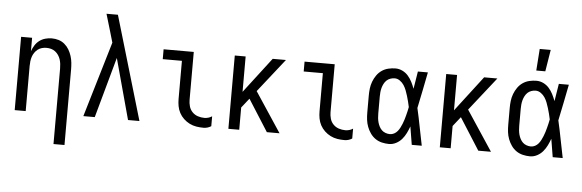

<svg xmlns="http://www.w3.org/2000/svg" viewBox="-56 -948 4113 1357"><g transform="rotate(5 2000.0 -269.5)"><path d="M358 215V-320Q358 -337 356 -353.5Q354 -370 349 -385.5Q344 -401 334.5 -415Q325 -429 312 -439Q299 -449 283 -453.5Q267 -458 250 -458Q233 -458 217 -453.5Q201 -449 188 -439Q175 -429 165.5 -415Q156 -401 151 -385.5Q146 -370 144 -353.5Q142 -337 142 -320V0H64V-520H142V-425Q150 -447 162.5 -467Q175 -487 193.5 -501Q212 -515 235 -521.5Q258 -528 281 -528Q306 -528 329.5 -521Q353 -514 372 -498Q391 -482 403.5 -461Q416 -440 423.5 -416.5Q431 -393 433.5 -368.5Q436 -344 436 -320V215Z M632 0H551L710 -535L687 -614Q678 -644 669 -674.5Q660 -705 651 -735H732L949 0H868L751 -430Z M1404 8Q1378 8 1353 4Q1328 0 1305 -11.5Q1282 -23 1263 -41Q1244 -59 1232 -81.5Q1220 -104 1215.5 -129Q1211 -154 1211 -180V-450H1075V-520H1289V-180Q1289 -157 1295.5 -134Q1302 -111 1318.5 -94Q1335 -77 1357.5 -69.5Q1380 -62 1404 -62Q1418 -62 1432 -66Q1446 -70 1458 -78V-8Q1446 0 1432 4Q1418 8 1404 8Z M1580 0V-520H1657V-269L1849 -520H1943L1756 -283L1943 0H1853L1710 -225L1657 -158V0Z M2404 8Q2378 8 2353 4Q2328 0 2305 -11.5Q2282 -23 2263 -41Q2244 -59 2232 -81.5Q2220 -104 2215.5 -129Q2211 -154 2211 -180V-450H2075V-520H2289V-180Q2289 -157 2295.5 -134Q2302 -111 2318.5 -94Q2335 -77 2357.5 -69.5Q2380 -62 2404 -62Q2418 -62 2432 -66Q2446 -70 2458 -78V-8Q2446 0 2432 4Q2418 8 2404 8Z M2720 8Q2695 8 2669.5 2Q2644 -4 2623 -18.5Q2602 -33 2587 -54.5Q2572 -76 2563 -100Q2554 -124 2551 -149Q2548 -174 2548 -200V-320Q2548 -346 2551 -371Q2554 -396 2563 -420Q2572 -444 2587 -465.5Q2602 -487 2623 -501.5Q2644 -516 2669.5 -522Q2695 -528 2720 -528Q2746 -528 2769.5 -516.5Q2793 -505 2810 -485.5Q2827 -466 2838.5 -443Q2850 -420 2859 -396Q2864 -427 2869 -458Q2874 -489 2879 -520H2950Q2937 -456 2924.5 -391.5Q2912 -327 2898 -263Q2913 -198 2925.5 -132Q2938 -66 2952 0H2881Q2876 -32 2870.5 -64Q2865 -96 2860 -128V-129Q2851 -104 2839.5 -80.5Q2828 -57 2811 -37Q2794 -17 2770 -4.5Q2746 8 2720 8ZM2720 -62Q2736 -62 2750 -69.5Q2764 -77 2774 -89Q2784 -101 2791 -115Q2798 -129 2804 -143.5Q2810 -158 2814.5 -173Q2819 -188 2823 -203Q2827 -218 2830.5 -233Q2834 -248 2837 -264Q2833 -283 2828 -303Q2823 -323 2817 -342.5Q2811 -362 2804 -380.5Q2797 -399 2786 -416Q2775 -433 2757.5 -445.5Q2740 -458 2720 -458Q2705 -458 2689.5 -452.5Q2674 -447 2663 -436.5Q2652 -426 2644.5 -411.5Q2637 -397 2633 -382Q2629 -367 2627.5 -351.5Q2626 -336 2626 -320V-200Q2626 -184 2627.5 -168.5Q2629 -153 2633 -138Q2637 -123 2644.5 -108.5Q2652 -94 2663 -83.5Q2674 -73 2689.5 -67.5Q2705 -62 2720 -62Z M3080 0V-520H3157V-269L3349 -520H3443L3256 -283L3443 0H3353L3210 -225L3157 -158V0Z M3720 8Q3695 8 3669.5 2Q3644 -4 3623 -18.5Q3602 -33 3587 -54.5Q3572 -76 3563 -100Q3554 -124 3551 -149Q3548 -174 3548 -200V-320Q3548 -346 3551 -371Q3554 -396 3563 -420Q3572 -444 3587 -465.5Q3602 -487 3623 -501.5Q3644 -516 3669.5 -522Q3695 -528 3720 -528Q3746 -528 3769.5 -516.5Q3793 -505 3810 -485.5Q3827 -466 3838.5 -443Q3850 -420 3859 -396Q3864 -427 3869 -458Q3874 -489 3879 -520H3950Q3937 -456 3924.5 -391.5Q3912 -327 3898 -263Q3913 -198 3925.5 -132Q3938 -66 3952 0H3881Q3876 -32 3870.5 -64Q3865 -96 3860 -128V-129Q3851 -104 3839.5 -80.5Q3828 -57 3811 -37Q3794 -17 3770 -4.5Q3746 8 3720 8ZM3720 -62Q3736 -62 3750 -69.5Q3764 -77 3774 -89Q3784 -101 3791 -115Q3798 -129 3804 -143.5Q3810 -158 3814.5 -173Q3819 -188 3823 -203Q3827 -218 3830.5 -233Q3834 -248 3837 -264Q3833 -283 3828 -303Q3823 -323 3817 -342.5Q3811 -362 3804 -380.5Q3797 -399 3786 -416Q3775 -433 3757.5 -445.5Q3740 -458 3720 -458Q3705 -458 3689.5 -452.5Q3674 -447 3663 -436.5Q3652 -426 3644.5 -411.5Q3637 -397 3633 -382Q3629 -367 3627.5 -351.5Q3626 -336 3626 -320V-200Q3626 -184 3627.5 -168.5Q3629 -153 3633 -138Q3637 -123 3644.5 -108.5Q3652 -94 3663 -83.5Q3674 -73 3689.5 -67.5Q3705 -62 3720 -62ZM3712 -600 3723 -754H3801L3776 -600Z"/></g></svg>

Font: Iosevka Fixed
Style: Regular
Weight: 400
Monospace: yes
Designer: Belleve Invis
Foundry: Belleve Invis
Version: Version 33.2.4